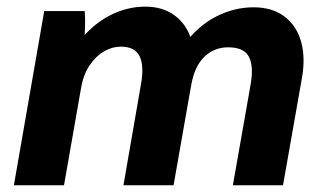

<svg xmlns="http://www.w3.org/2000/svg" viewBox="-20 -553 967 573"><path d="M112 -520H232.8Q234.6 -499 233.8 -473.4Q233 -447.8 230.2 -419.8L212.6 -424.8Q255 -479.6 306.8 -506.4Q358.6 -533.2 413.6 -533.2Q466 -533.2 501.8 -506.5Q537.6 -479.8 551.7 -432.4Q565.8 -385 555 -324.2L498 0H348.4L400.8 -302Q410.6 -356.8 396.5 -385.3Q382.4 -413.8 340.6 -413.8Q315 -413.8 290.6 -399.8Q266.2 -385.8 247.3 -357.8Q228.4 -329.8 221.6 -288.4L171 0H21.4ZM660.8 -411.8Q619 -411.8 589.5 -383.2Q560 -354.6 550.2 -296.4L528.4 -418.4Q570.8 -476 624.8 -503.6Q678.8 -531.2 736.6 -531.2Q792.6 -531.2 829 -503.7Q865.4 -476.2 878.7 -428.2Q892 -380.2 880.8 -318.6L824.6 0H675L727.8 -300Q737.6 -355.2 722.9 -383.5Q708.2 -411.8 660.8 -411.8Z"/></svg>

Font: Fixel Italic Variable Display Thin
Style: Italic
Weight: 100
Italic angle: -10°
Designer: AlfaBravo + MacPaw
Foundry: Kyrylo Tkachov, Marchela Mozhyna, Serhii Makarenko, Maria Weinstein, Zakhar Kryvoshyya
Version: Version 1.210;Glyphs 3.2 (3217)